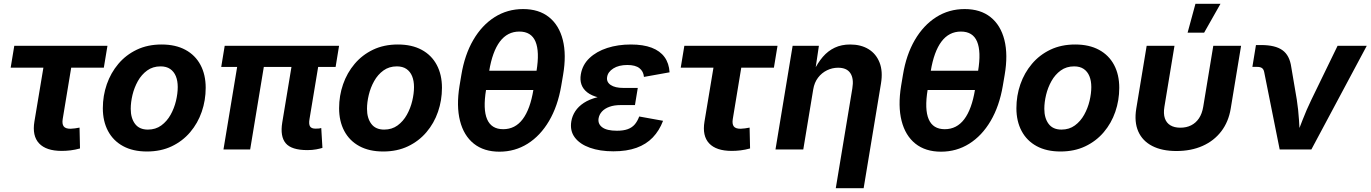

<svg xmlns="http://www.w3.org/2000/svg" viewBox="-20 -787 7217 1011"><path d="M304.8 7.6Q223.1 7.6 185.9 -32Q148.7 -71.6 161.2 -146.9L208.5 -430.6H36.2L55.2 -545.9H545.8L526.7 -430.6H354.9L310.1 -159.8Q306.1 -134.2 315.4 -121.6Q324.6 -109 351.3 -109Q359.9 -109 375.2 -111.1Q390.5 -113.2 398.8 -115.1L401.3 -5.3Q376.2 1.7 351.8 4.7Q327.3 7.6 304.8 7.6Z M753.7 10.7Q679.8 10.7 628 -17.6Q576.2 -45.8 548.8 -97.2Q521.5 -148.5 521.5 -217.2Q521.5 -283 542.4 -343.2Q563.3 -403.4 603.2 -450.7Q643.1 -498 700.5 -525.4Q757.8 -552.7 830.9 -552.7Q904.5 -552.7 956.4 -524.6Q1008.4 -496.5 1035.7 -445.1Q1063.1 -393.8 1063.1 -324.6Q1063.1 -258.7 1042.3 -198.5Q1021.5 -138.2 981.5 -91.1Q941.5 -43.9 884.2 -16.6Q826.8 10.7 753.7 10.7ZM758.8 -104.6Q799.6 -104.6 829.4 -126.5Q859.1 -148.3 878.3 -182.7Q897.4 -217.1 906.7 -256Q915.9 -294.9 915.9 -328.7Q915.9 -361.5 905.9 -385.9Q895.8 -410.3 875.9 -423.9Q856 -437.5 825.6 -437.5Q784.7 -437.5 755 -415.9Q725.2 -394.3 706 -360.1Q686.9 -325.8 677.6 -287.1Q668.4 -248.3 668.4 -214Q668.4 -165.1 690.9 -134.9Q713.5 -104.6 758.8 -104.6Z M1598.8 3.4Q1515 3.4 1484.6 -32.6Q1454.3 -68.6 1466.2 -141.7L1527.9 -514.1H1668.5L1609.7 -159.7Q1605.2 -133.6 1612.4 -121.6Q1619.5 -109.6 1641.8 -109.6Q1653.6 -109.6 1660.2 -110.4Q1666.9 -111.2 1671.6 -112.9L1677.8 -8.3Q1666.3 -4.6 1645.5 -0.6Q1624.7 3.4 1598.8 3.4ZM1156.7 0 1241.9 -514.1H1382.3L1297.3 0ZM1144.9 -434.5 1163.2 -545.9H1765.4L1747.2 -434.5Z M1997.8 10.7Q1924 10.7 1872.1 -17.6Q1820.3 -45.8 1792.9 -97.2Q1765.6 -148.5 1765.6 -217.2Q1765.6 -283 1786.5 -343.2Q1807.4 -403.4 1847.4 -450.7Q1887.3 -498 1944.6 -525.4Q2002 -552.7 2075.1 -552.7Q2148.6 -552.7 2200.6 -524.6Q2252.5 -496.5 2279.8 -445.1Q2307.2 -393.8 2307.2 -324.6Q2307.2 -258.7 2286.4 -198.5Q2265.7 -138.2 2225.6 -91.1Q2185.6 -43.9 2128.3 -16.6Q2071 10.7 1997.8 10.7ZM2002.9 -104.6Q2043.7 -104.6 2073.5 -126.5Q2103.3 -148.3 2122.4 -182.7Q2141.6 -217.1 2150.8 -256Q2160 -294.9 2160 -328.7Q2160 -361.5 2150 -385.9Q2140 -410.3 2120.1 -423.9Q2100.1 -437.5 2069.7 -437.5Q2028.9 -437.5 1999.1 -415.9Q1969.3 -394.3 1950.2 -360.1Q1931 -325.8 1921.8 -287.1Q1912.5 -248.3 1912.5 -214Q1912.5 -165.1 1935.1 -134.9Q1957.6 -104.6 2002.9 -104.6Z M2609.9 11.7Q2527.9 11.7 2474.9 -30.6Q2421.9 -73 2402.2 -150.8Q2382.4 -228.6 2399.7 -335L2409.3 -392.5Q2426.7 -498.5 2472 -576.3Q2517.3 -654.1 2584.4 -696.7Q2651.6 -739.3 2734.4 -739.3Q2817.5 -739.3 2870.7 -696.8Q2924 -654.3 2943.6 -576.5Q2963.2 -498.7 2945 -392.5L2935.2 -335Q2917 -228 2871.1 -150Q2825.2 -72.1 2758.3 -30.2Q2691.4 11.7 2609.9 11.7ZM2629.6 -106.7Q2692.6 -106.7 2732.3 -159.4Q2772 -212.1 2788.8 -315L2805 -412.6Q2821.9 -515.4 2799.7 -568.1Q2777.5 -620.8 2714.6 -620.8Q2651.9 -620.8 2612.2 -568.1Q2572.6 -515.4 2555.8 -412.6L2539.5 -315Q2522.4 -211.2 2545 -159Q2567.6 -106.7 2629.6 -106.7ZM2514.6 -313.2 2531.5 -414.4H2829.5L2812.5 -313.2Z M3209.7 9.8Q3138.9 9.8 3086 -9.1Q3033.1 -27.9 3006.6 -63.3Q2980.1 -98.7 2988.4 -148.5Q2993.1 -176.8 3009.4 -201.7Q3025.7 -226.5 3054.4 -245.3Q3083 -264.1 3125.4 -274.9Q3167.7 -285.8 3224.6 -285.8H3331.9L3323.5 -233.7H3247.5Q3213.9 -233.7 3189.3 -224.7Q3164.6 -215.8 3150.1 -200.2Q3135.6 -184.5 3132 -164.3Q3127 -134.7 3151.1 -116.7Q3175.2 -98.6 3228.4 -98.6Q3262.9 -98.6 3285.5 -106.9Q3308.1 -115.2 3322.4 -131.9Q3336.6 -148.6 3345.9 -173.6L3471.4 -150.9Q3451.7 -99 3417.2 -63.1Q3382.7 -27.1 3331.5 -8.7Q3280.2 9.8 3209.7 9.8ZM3221.2 -264.4Q3168.3 -264.4 3131.3 -273.9Q3094.3 -283.3 3072 -300.9Q3049.7 -318.5 3041.5 -342.5Q3033.4 -366.5 3038.4 -395.4Q3046.9 -446.2 3084 -481.2Q3121 -516.2 3177.6 -534.5Q3234.2 -552.7 3301.8 -552.7Q3366.9 -552.7 3411.2 -535.9Q3455.5 -519 3479.2 -486.4Q3502.9 -453.8 3505.7 -406.2L3370.8 -382Q3368.3 -411.3 3347 -428Q3325.6 -444.8 3283.6 -444.8Q3238.1 -444.8 3209.4 -426.5Q3180.6 -408.2 3176.8 -381Q3172.7 -355.2 3195.6 -339.6Q3218.6 -324 3262.4 -324H3338.3L3328.5 -264.4Z M3833.1 7.6Q3751.4 7.6 3714.2 -32Q3677 -71.6 3689.6 -146.9L3736.8 -430.6H3564.5L3583.5 -545.9H4074.1L4055.1 -430.6H3883.2L3838.5 -159.8Q3834.4 -134.2 3843.7 -121.6Q3852.9 -109 3879.6 -109Q3888.2 -109 3903.5 -111.1Q3918.8 -113.2 3927.1 -115.1L3929.6 -5.3Q3904.5 1.7 3880.1 4.7Q3855.7 7.6 3833.1 7.6Z M4262.1 -316.1 4209.8 0H4063.4L4153.7 -545.9H4292L4271.8 -409.6H4263Q4285.2 -455.6 4312.6 -487.5Q4340 -519.3 4375.6 -536Q4411.1 -552.7 4456.6 -552.7Q4513.4 -552.7 4553.5 -528.1Q4593.6 -503.4 4611.6 -457.3Q4629.6 -411.3 4618.9 -347.2L4527.6 204.1H4380.9L4468.1 -321.7Q4476.7 -373 4457.7 -401.7Q4438.8 -430.4 4393.2 -430.4Q4362.5 -430.4 4334.7 -416.9Q4306.8 -403.3 4287.5 -378Q4268.1 -352.6 4262.1 -316.1Z M4935.1 11.7Q4853.1 11.7 4800.1 -30.6Q4747.1 -73 4727.4 -150.8Q4707.6 -228.6 4724.9 -335L4734.5 -392.5Q4751.8 -498.5 4797.1 -576.3Q4842.5 -654.1 4909.6 -696.7Q4976.7 -739.3 5059.6 -739.3Q5142.7 -739.3 5195.9 -696.8Q5249.2 -654.3 5268.8 -576.5Q5288.4 -498.7 5270.2 -392.5L5260.4 -335Q5242.2 -228 5196.3 -150Q5150.4 -72.1 5083.5 -30.2Q5016.6 11.7 4935.1 11.7ZM4954.8 -106.7Q5017.8 -106.7 5057.5 -159.4Q5097.1 -212.1 5114 -315L5130.2 -412.6Q5147.1 -515.4 5124.9 -568.1Q5102.7 -620.8 5039.8 -620.8Q4977.1 -620.8 4937.4 -568.1Q4897.8 -515.4 4880.9 -412.6L4864.7 -315Q4847.6 -211.2 4870.2 -159Q4892.8 -106.7 4954.8 -106.7ZM4839.8 -313.2 4856.7 -414.4H5154.7L5137.7 -313.2Z M5564.2 10.7Q5490.4 10.7 5438.5 -17.6Q5386.7 -45.8 5359.4 -97.2Q5332 -148.5 5332 -217.2Q5332 -283 5352.9 -343.2Q5373.8 -403.4 5413.8 -450.7Q5453.7 -498 5511 -525.4Q5568.4 -552.7 5641.5 -552.7Q5715 -552.7 5767 -524.6Q5818.9 -496.5 5846.3 -445.1Q5873.6 -393.8 5873.6 -324.6Q5873.6 -258.7 5852.8 -198.5Q5832.1 -138.2 5792.1 -91.1Q5752.1 -43.9 5694.7 -16.6Q5637.4 10.7 5564.2 10.7ZM5569.3 -104.6Q5610.1 -104.6 5639.9 -126.5Q5669.7 -148.3 5688.8 -182.7Q5708 -217.1 5717.2 -256Q5726.4 -294.9 5726.4 -328.7Q5726.4 -361.5 5716.4 -385.9Q5706.4 -410.3 5686.5 -423.9Q5666.5 -437.5 5636.1 -437.5Q5595.3 -437.5 5565.5 -415.9Q5535.7 -394.3 5516.6 -360.1Q5497.4 -325.8 5488.2 -287.1Q5479 -248.3 5479 -214Q5479 -165.1 5501.5 -134.9Q5524 -104.6 5569.3 -104.6Z M6174.7 8.2Q6098.2 8.2 6046.9 -18.5Q5995.5 -45.1 5973.6 -95.1Q5951.7 -145 5963.2 -215.2L6017.9 -545.9H6164.4L6111.3 -224.6Q6105.4 -188.6 6113.7 -164.1Q6122 -139.6 6142.9 -127.1Q6163.9 -114.6 6195.3 -114.6Q6227.2 -114.6 6252.1 -127.1Q6277 -139.6 6293.4 -164.1Q6309.7 -188.6 6315.7 -224.6L6368.7 -545.9H6515.1L6460.5 -215.2Q6449.1 -145.5 6410.7 -95.4Q6372.4 -45.3 6312.2 -18.6Q6251.9 8.2 6174.7 8.2ZM6233.5 -615.1 6274.8 -767.1H6406.7L6320.6 -615.1Z M6718.3 0 6636.7 -407.8Q6633.9 -422 6625.3 -428.4Q6616.6 -434.8 6600 -434.8H6574.6L6593.4 -549.8H6621Q6695.4 -549.8 6733 -522.6Q6770.7 -495.5 6779.3 -433.9L6808.4 -262.5Q6816.6 -209.3 6820 -155Q6823.4 -100.6 6826.7 -43.1H6795.4Q6817.9 -101 6838.8 -155.2Q6859.7 -209.3 6885.5 -262.5L7023.2 -545.9H7176.9L6885.2 0Z"/></svg>

Font: Inter
Style: Italic
Weight: 400
Italic angle: -9.3988°
Designer: Rasmus Andersson
Foundry: rsms
Version: Version 4.001;git-66647c0bb